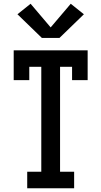

<svg xmlns="http://www.w3.org/2000/svg" viewBox="-20 -1003 540 1023"><path d="M125 0V-88H200V-647H136V-576H53V-735H447V-576H364V-647H300V-88H375V0ZM203 -801 73 -927 143 -983 250 -857 357 -983 427 -927 297 -801Z"/></svg>

Font: Iosevka Slab Semibold
Style: Regular
Weight: 600
Monospace: yes
Designer: Belleve Invis
Foundry: Belleve Invis
Version: Version 11.1.1; ttfautohint (v1.8.3)